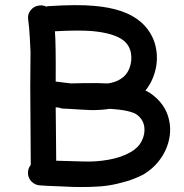

<svg xmlns="http://www.w3.org/2000/svg" viewBox="-20 -732 725 755"><path d="M138 -3Q147 -2 171 -1Q195 0 221.5 1Q248 2 265 3Q290 4 334 3Q377 2 408.5 -3Q440 -8 477 -19Q514 -30 544 -46Q586 -71 612.5 -109.5Q639 -148 646.5 -192Q654 -236 639.5 -279Q625 -322 585 -355Q571 -367 552 -376Q583 -415 593 -465Q603 -515 588 -564Q572 -613 532 -647Q471 -699 349 -709Q285 -715 173 -708Q167 -708 162 -706Q148 -713 132 -710Q112 -707 99.5 -690.5Q87 -674 91 -653Q95 -624 97 -587.5Q99 -551 100 -529Q100 -497 99.5 -458.5Q99 -420 99 -391Q99 -338 100 -236Q101 -133 101 -84Q91 -71 90 -55Q89 -34 103 -19Q117 -4 138 -3ZM201 -100Q201 -141 200 -216Q199 -291 199 -310L211 -309Q219 -306 227 -305Q237 -305 251 -304Q310 -300 340 -299Q379 -299 411 -304Q497 -299 521 -279Q544 -260 547.5 -232.5Q551 -205 537.5 -178Q524 -151 494 -134Q458 -113 407.5 -104Q357 -95 308 -97Q258 -98 201 -100ZM258 -404Q241 -406 202 -411H199Q200 -559 196 -609Q286 -614 340 -610Q431 -602 468 -571Q490 -552 495 -522.5Q500 -493 489 -464Q478 -435 452 -420Q435 -409 406 -404H400Q367 -406 305 -405Q268 -404 258 -404Z"/></svg>

Font: Balsamiq Sans
Style: Regular
Weight: 400
Designer: Michael Angeles
Foundry: Balsamiq SRL
Version: Version 1.020; ttfautohint (v1.8.4.7-5d5b);gftools[0.9.26]